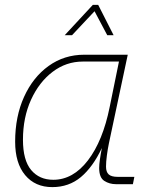

<svg xmlns="http://www.w3.org/2000/svg" viewBox="-20 -754 640 786"><path d="M194 12Q124 12 83 -37Q42 -86 42 -174Q42 -277 78.5 -357.5Q115 -438 179 -484Q243 -530 325 -530H503L426 -168Q421 -144 417.5 -117.5Q414 -91 414 -72Q414 -50 425 -40Q436 -30 462 -30H530L524 0H455Q428 0 407 -13.5Q386 -27 386 -66Q386 -80 389 -101.5Q392 -123 397 -148Q360 -70 311 -29Q262 12 194 12ZM198 -18Q279 -18 340 -97.5Q401 -177 429 -316L467 -502H319Q251 -502 195.5 -460Q140 -418 107 -345.5Q74 -273 74 -182Q74 -98 107.5 -58Q141 -18 198 -18ZM245 -610 360 -734H382L445 -610H419L367 -708L275 -610Z"/></svg>

Font: Geist Mono Thin
Style: Italic
Weight: 100
Italic angle: -12°
Monospace: yes
Designer: Basement.studio, Andrés Briganti, Mateo Zaragoza
Foundry: Basement.studio, Vercel, Andrés Briganti, Guido Ferreyra, Mateo Zaragoza
Version: Version 1.500; ttfautohint (v1.8.4.7-5d5b)